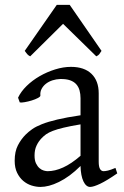

<svg xmlns="http://www.w3.org/2000/svg" viewBox="-20 -738 499 773"><path d="M171.9 -48.8Q201.2 -48.8 234.1 -63.7Q267.1 -78.6 304.2 -110.8V-237.3Q263.2 -230.5 236.6 -224.1Q210 -217.8 192.9 -211.2Q175.8 -204.6 165.5 -197.3Q155.3 -189.9 147.5 -181.6Q134.8 -168.5 127 -151.6Q119.1 -134.8 119.1 -111.8Q119.1 -92.3 125 -80.1Q130.9 -67.9 139.2 -60.8Q147.5 -53.7 156.5 -51.3Q165.5 -48.8 171.9 -48.8ZM452.1 -40Q410.6 -11.2 383.5 1.7Q356.4 14.6 342.8 14.6Q326.7 14.6 315.9 -7.8Q305.2 -30.3 304.2 -69.8Q282.2 -47.9 260.3 -31.7Q238.3 -15.6 217.3 -5.4Q196.3 4.9 177.5 9.8Q158.7 14.6 143.1 14.6Q125.5 14.6 106.9 8.8Q88.4 2.9 73.5 -9.8Q58.6 -22.5 48.8 -42.5Q39.1 -62.5 39.1 -90.8Q39.1 -127.9 52 -152.8Q64.9 -177.7 83 -195.8Q94.7 -207.5 109.6 -218Q124.5 -228.5 149.2 -238.3Q173.8 -248 210.9 -256.8Q248 -265.6 304.2 -273.9V-342.8Q304.2 -359.4 300.3 -373.8Q296.4 -388.2 287.1 -398.7Q277.8 -409.2 262 -414.8Q246.1 -420.4 222.2 -419.9Q206.5 -419.4 191.4 -414.6Q176.3 -409.7 165 -400.9Q153.8 -392.1 147.5 -380.1Q141.1 -368.2 142.6 -353.5Q143.1 -349.1 132.6 -343.5Q122.1 -337.9 107.7 -333.5Q93.3 -329.1 79.3 -326.7Q65.4 -324.2 59.6 -325.7L52.7 -344.7Q64 -369.1 86.9 -391.6Q109.9 -414.1 139.4 -431.2Q168.9 -448.2 201.9 -458.5Q234.9 -468.8 265.6 -468.8Q319.3 -468.8 348.4 -440.7Q377.4 -412.6 377.4 -362.3V-86.9Q377.4 -66.4 382.8 -57.6Q388.2 -48.8 397 -48.8Q403.8 -48.8 414.6 -51.3Q425.3 -53.7 444.8 -62ZM388.7 -533.2Q382.8 -523.9 379.4 -519.5Q376 -515.1 367.7 -511.2L233.9 -642.1L101.6 -511.2Q97.7 -513.2 95 -515.1Q92.3 -517.1 90.1 -519.5Q87.9 -522 85.4 -525.4Q83 -528.8 79.6 -533.2L208.5 -718.3H260.7Z"/></svg>

Font: Gentium Plus Phon
Style: Regular
Weight: 400
Designer: J. Victor Gaultney, Annie Olsen, Iska Routamaa, Becca Hirsbrunner
Foundry: SIL International
Version: Version 5.000